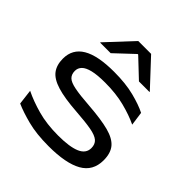

<svg xmlns="http://www.w3.org/2000/svg" viewBox="-190 -834 987 987"><g transform="rotate(45 304.0 -340.0)"><path d="M313.5 15Q225 15 161.2 -1.5Q97.5 -18 55 -37L45 -119.5Q96 -94.5 161 -76.5Q226 -58.5 309.5 -58.5Q392 -58.5 434 -76.5Q476 -94.5 476 -134Q476 -161.5 458.8 -176.8Q441.5 -192 400.5 -199.5Q359.5 -207 288.5 -212Q196.5 -218.5 143.8 -234.8Q91 -251 69 -280.2Q47 -309.5 47 -355V-356Q47 -425 105 -459.5Q163 -494 281.5 -494Q365.5 -494 427.5 -478.2Q489.5 -462.5 528.5 -442.5L539 -367.5Q492 -390 429.5 -406Q367 -422 288.5 -422Q232 -422 198.2 -413.8Q164.5 -405.5 149.8 -390.5Q135 -375.5 135 -354.5Q135 -329.5 149.5 -315Q164 -300.5 202.8 -292.8Q241.5 -285 313.5 -280Q407 -273 461.8 -258.5Q516.5 -244 540.8 -214.8Q565 -185.5 565 -134Q565 -56.5 501.8 -20.8Q438.5 15 313.5 15ZM257 -693.5H350.5L483 -551.5V-549H406.5L306 -644H302L201 -549H124.5V-551.5Z"/></g></svg>

Font: Anek Latin Expanded
Style: Regular
Weight: 400
Width: 7
Designer: Yesha Goshar
Foundry: Ek Type
Version: Version 1.003